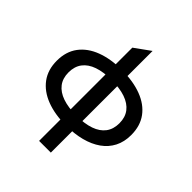

<svg xmlns="http://www.w3.org/2000/svg" viewBox="-252 -899 1268 1268"><g transform="rotate(45 381.5 -265.0)"><path d="M325.7 210V-660.8L435.7 -740L435.3 210ZM379.6 13Q275.4 13 197.6 -16.8Q119.8 -46.7 76.8 -104.8Q33.8 -162.9 33.8 -247.5Q33.8 -332.4 77.2 -390.5Q120.7 -448.6 199.1 -478.3Q277.4 -508 382.2 -508Q487.2 -508 565.2 -478.4Q643.2 -448.8 686.1 -390.8Q728.9 -332.8 728.9 -247.5Q728.9 -183.8 703.9 -135Q678.8 -86.3 632.5 -53.5Q586.1 -20.7 522 -3.8Q457.9 13 379.6 13ZM381.7 -81.9Q457.8 -81.9 510.7 -100.3Q563.6 -118.8 591.1 -155.5Q618.7 -192.2 618.7 -247.5Q618.7 -302.8 590.4 -339.7Q562.1 -376.5 508.8 -394.8Q455.5 -413.1 380.1 -413.1Q304.9 -413.1 252 -394.8Q199.1 -376.5 171.1 -339.7Q143.1 -302.8 143.1 -247.5Q143.1 -192.2 171.2 -155.5Q199.3 -118.8 252.6 -100.3Q305.9 -81.9 381.7 -81.9Z"/></g></svg>

Font: Geologica-Sharp
Style: Regular
Weight: 100
Designer: Sindre Bremnes, Frode Helland
Foundry: Monokrom Skriftforlag AS
Version: Version 1.010;gftools[0.9.28]